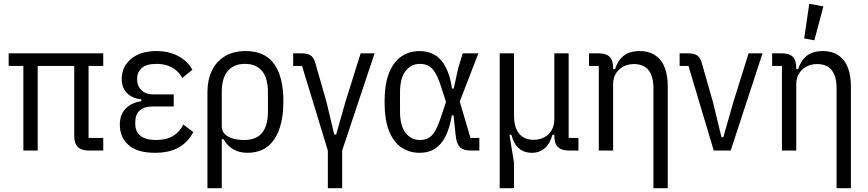

<svg xmlns="http://www.w3.org/2000/svg" viewBox="-20 -799 4607 1019"><path d="M450 -449V-67H528V0H452Q412 0 393 -19Q374 -38 374 -78V-449H180V0H104V-449H26V-516H528V-449Z M953 -138 1006 -98Q977 -43 927 -15.5Q877 12 803 12Q709 12 662.5 -29Q616 -70 616 -137Q616 -190 645.5 -221.5Q675 -253 730 -262V-272Q681 -277 653.5 -305.5Q626 -334 626 -380Q626 -444 675 -486Q724 -528 811 -528Q855 -528 891.5 -516Q928 -504 956 -482Q984 -460 1001 -429L947 -385Q935 -409 915 -425.5Q895 -442 869 -451Q843 -460 811 -460Q756 -460 732 -437.5Q708 -415 708 -387V-375Q708 -343 730.5 -320.5Q753 -298 793 -298H902V-234H792Q746 -234 722 -213Q698 -192 698 -152V-140Q698 -100 726 -78Q754 -56 809 -56Q863 -56 898.5 -77.5Q934 -99 953 -138Z M1081 200V-311Q1081 -374 1104 -423Q1127 -472 1172.5 -500Q1218 -528 1284 -528Q1386 -528 1435 -459.5Q1484 -391 1484 -262Q1484 -132 1436 -60Q1388 12 1293 12Q1250 12 1217.5 -7Q1185 -26 1167 -60H1157V200ZM1274 -56Q1341 -56 1371.5 -94.5Q1402 -133 1402 -206V-310Q1402 -385 1370.5 -422.5Q1339 -460 1280 -460Q1221 -460 1189 -422.5Q1157 -385 1157 -310V-128Q1157 -104 1172.5 -88Q1188 -72 1214.5 -64Q1241 -56 1274 -56Z M1720 200V0L1583 -449H1536V-516H1577Q1613 -516 1629.5 -504.5Q1646 -493 1654 -463L1713 -257L1754 -85H1764L1813 -257L1894 -516H1968L1796 0V200Z M2524 -67V0H2479Q2440 0 2422 -17Q2404 -34 2399 -75L2387 -187H2378Q2367 -120 2345 -76Q2323 -32 2289 -10Q2255 12 2207 12Q2153 12 2111 -16Q2069 -44 2045 -103.5Q2021 -163 2021 -258Q2021 -353 2045 -412.5Q2069 -472 2111 -500Q2153 -528 2207 -528Q2254 -528 2289 -506.5Q2324 -485 2346.5 -441Q2369 -397 2379 -329H2388L2412 -438L2436 -516H2519L2420 -260L2477 -67ZM2208 -56Q2234 -56 2253 -66Q2272 -76 2288 -102Q2304 -128 2319 -174L2347 -258L2320 -342Q2305 -388 2289.5 -413.5Q2274 -439 2254.5 -449.5Q2235 -460 2208 -460Q2162 -460 2132.5 -422Q2103 -384 2103 -309V-207Q2103 -132 2132.5 -94Q2162 -56 2208 -56Z M2708 200H2632V-516H2708V-185Q2708 -124 2734.5 -90.5Q2761 -57 2813 -57Q2843 -57 2868 -70Q2893 -83 2907.5 -107.5Q2922 -132 2922 -166V-516H2998V-67H3050V0H3000Q2960 0 2941 -19Q2922 -38 2922 -78V-90L2932 -84H2912Q2900 -38 2872 -13Q2844 12 2803 12Q2761 12 2733.5 -12Q2706 -36 2694 -84H2684L2708 65Z M3234 0H3158V-449H3106V-516H3156Q3197 -516 3215.5 -497.5Q3234 -479 3234 -438V-426L3224 -432H3244Q3259 -479 3290.5 -503.5Q3322 -528 3376 -528Q3445 -528 3484.5 -481Q3524 -434 3524 -336V200H3448V-331Q3448 -393 3422.5 -426Q3397 -459 3344 -459Q3314 -459 3289 -446Q3264 -433 3249 -409.5Q3234 -386 3234 -352Z M3858 0H3768L3634 -449H3587V-516H3628Q3664 -516 3680.5 -504.5Q3697 -493 3705 -463L3764 -257L3809 -71H3819L3872 -257L3953 -516H4027Z M4206 0H4130V-449H4078V-516H4128Q4169 -516 4187.5 -497.5Q4206 -479 4206 -438V-426L4196 -432H4216Q4231 -479 4262.5 -503.5Q4294 -528 4348 -528Q4417 -528 4456.5 -481Q4496 -434 4496 -336V200H4420V-331Q4420 -393 4394.5 -426Q4369 -459 4316 -459Q4286 -459 4261 -446Q4236 -433 4221 -409.5Q4206 -386 4206 -352ZM4350 -765 4302 -585 4248 -595 4275 -779Z"/></svg>

Font: IBM Plex Sans Condensed
Style: Regular
Weight: 400
Width: 3
Designer: Mike Abbink, Paul van der Laan, Pieter van Rosmalen
Foundry: Bold Monday
Version: Version 3.201